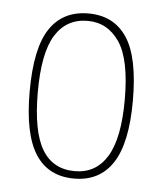

<svg xmlns="http://www.w3.org/2000/svg" viewBox="-41 -496 458 541"><g transform="rotate(5 187.5 -225.5)"><path d="M188 8Q115 8 78.5 -48.5Q42 -105 42 -225Q42 -348 79 -403.5Q116 -459 188 -459Q260 -459 297 -403.5Q334 -348 334 -225Q334 -105 297 -48.5Q260 8 188 8ZM188 -13Q248 -13 279.5 -65Q311 -117 311 -226Q311 -340 277.5 -389Q244 -438 188 -438Q128 -438 96.5 -387.5Q65 -337 65 -226Q65 -115 95.5 -64Q126 -13 188 -13Z"/></g></svg>

Font: Inconsolata Condensed ExtraLight
Style: Regular
Weight: 200
Width: 3
Monospace: yes
Designer: Raph Levien, Cyreal, Brenton Simpson
Foundry: Raph Levien, Cyreal, Google
Version: Version 3.100; ttfautohint (v1.8.4.7-5d5b)